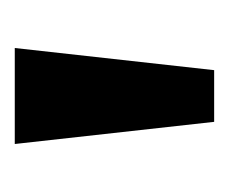

<svg xmlns="http://www.w3.org/2000/svg" viewBox="-45 -655 310 260"><g transform="rotate(-90 110.0 -525.0)"><path d="M75 -390 45 -660H175L145 -390Z"/></g></svg>

Font: El Messiri
Style: Bold
Weight: 700
Designer: Mohamed Gaber
Foundry: Kief Type Foundry
Version: Version 2.020; ttfautohint (v1.8.3)